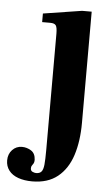

<svg xmlns="http://www.w3.org/2000/svg" viewBox="-145 -510 441 757"><g transform="rotate(5 75.5 -131.5)"><path d="M11 212Q-20 212 -44 203.5Q-68 195 -81 178Q-94 161 -94 138Q-94 113 -78.5 96.5Q-63 80 -40 80Q-21 80 -4 90.5Q13 101 14 127Q14 136 11 141Q8 146 5 150Q2 154 2 161Q2 171 10 174.5Q18 178 24 178Q38 178 45 170Q52 162 54 142Q56 122 56 84V-376Q56 -401 50.5 -409Q45 -417 28 -417H-4V-451L149 -475H187V-35Q187 38 169 93.5Q151 149 112 180.5Q73 212 11 212Z"/></g></svg>

Font: Frank Ruhl Libre SemiBold
Style: Regular
Weight: 600
Designer: Yanek Iontef
Foundry: Fontef
Version: Version 6.003;gftools[0.9.30]